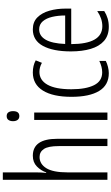

<svg xmlns="http://www.w3.org/2000/svg" viewBox="272 -1072 810 1395"><g transform="rotate(-90 677.5 -375.0)"><path d="M122 -519Q122 -475 118 -445H122Q135 -483 165 -512.5Q195 -542 243 -542Q366 -542 366 -365V0H313V-354Q313 -430 292 -461.5Q271 -493 234 -493Q183 -493 152.5 -444Q122 -395 122 -289V0H68V-760H122Z M531 -732Q550 -732 558.5 -719Q567 -706 567 -686Q567 -640 531 -640Q513 -640 503.5 -652.5Q494 -665 494 -686Q494 -706 503 -719Q512 -732 531 -732ZM557 -532V0H503V-532Z M843 10Q756 10 713.5 -60.5Q671 -131 671 -261Q671 -396 716.5 -469Q762 -542 848 -542Q898 -542 936 -521L918 -476Q886 -494 852 -494Q792 -494 759 -435.5Q726 -377 726 -262Q726 -157 755.5 -97.5Q785 -38 849 -38Q888 -38 932 -59V-12Q913 -2 888.5 4Q864 10 843 10Z M1161 -542Q1215 -542 1248 -509Q1281 -476 1296.5 -422Q1312 -368 1312 -305V-263H1054Q1055 -37 1184 -37Q1240 -37 1294 -74V-23Q1269 -7 1240.5 1.5Q1212 10 1180 10Q1117 10 1077.5 -24.5Q1038 -59 1019.5 -121Q1001 -183 1001 -265Q1001 -395 1041 -468.5Q1081 -542 1161 -542ZM1161 -496Q1114 -496 1086.5 -449.5Q1059 -403 1055 -307H1262Q1262 -358 1252 -401Q1242 -444 1219.5 -470Q1197 -496 1161 -496Z"/></g></svg>

Font: Noto Sans Tamil ExtraCondensed Light
Style: Regular
Weight: 300
Width: 2
Designer: Jelle Bosma - Monotype Design Team
Foundry: Monotype Imaging Inc.
Version: Version 2.004; ttfautohint (v1.8.4.7-5d5b)